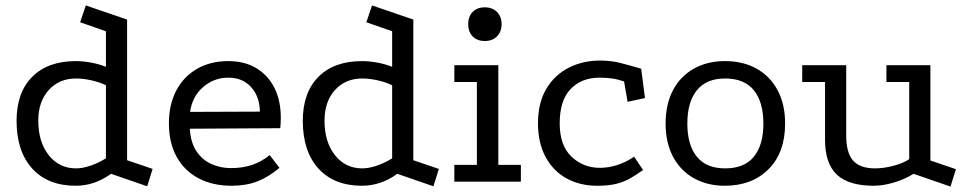

<svg xmlns="http://www.w3.org/2000/svg" viewBox="-20 -669 3560 707"><path d="M522 17 389 -29Q328 15 259 15Q156 15 98.5 -48.5Q41 -112 41 -224Q41 -328 98.5 -386Q156 -444 259 -444Q286 -444 315.5 -438.5Q345 -433 370 -423V-554L275 -587L296 -649L448 -597V-79L542 -47ZM260 -49Q285 -49 315 -59.5Q345 -70 370 -86V-355Q348 -366 317.5 -373Q287 -380 260 -380Q198 -380 159.5 -337.5Q121 -295 121 -225Q121 -146 159.5 -97.5Q198 -49 260 -49Z M1009 -51Q969 -17 927.5 -1Q886 15 833 15Q763 15 711 -12.5Q659 -40 630.5 -91.5Q602 -143 602 -215Q602 -284 629 -335.5Q656 -387 705.5 -415.5Q755 -444 820 -444Q881 -444 924 -418Q967 -392 990.5 -345.5Q1014 -299 1014 -235Q1014 -226 1013.5 -216.5Q1013 -207 1012 -197L679 -195Q682 -144 703.5 -112Q725 -80 758.5 -65Q792 -50 830 -50Q874 -50 909 -62Q944 -74 973 -98ZM937 -258Q936 -314 904.5 -348.5Q873 -383 821 -383Q768 -383 728 -348.5Q688 -314 680 -257Z M1576 17 1443 -29Q1382 15 1313 15Q1210 15 1152.5 -48.5Q1095 -112 1095 -224Q1095 -328 1152.5 -386Q1210 -444 1313 -444Q1340 -444 1369.5 -438.5Q1399 -433 1424 -423V-554L1329 -587L1350 -649L1502 -597V-79L1596 -47ZM1314 -49Q1339 -49 1369 -59.5Q1399 -70 1424 -86V-355Q1402 -366 1371.5 -373Q1341 -380 1314 -380Q1252 -380 1213.5 -337.5Q1175 -295 1175 -225Q1175 -146 1213.5 -97.5Q1252 -49 1314 -49Z M1653 -429H1815V-62H1898V0H1653V-62H1736V-367H1653ZM1765 -642Q1793 -642 1810 -625Q1827 -608 1827 -580Q1827 -552 1810 -535Q1793 -518 1765 -518Q1737 -518 1720.5 -535Q1704 -552 1704 -580Q1704 -608 1720.5 -625Q1737 -642 1765 -642Z M2278 -369Q2255 -377 2234.5 -380Q2214 -383 2188 -383Q2121 -383 2081 -341Q2041 -299 2041 -215Q2041 -133 2084.5 -92Q2128 -51 2189 -51Q2220 -51 2252 -61Q2284 -71 2315 -92L2348 -43Q2323 -25 2300 -12Q2277 1 2249 8Q2221 15 2179 15Q2115 15 2065.5 -12.5Q2016 -40 1988.5 -92Q1961 -144 1961 -215Q1961 -290 1991.5 -341.5Q2022 -393 2074 -419.5Q2126 -446 2189 -446Q2229 -446 2263 -437.5Q2297 -429 2341 -416L2355 -308L2291 -294Z M2649 -444Q2716 -444 2765.5 -416.5Q2815 -389 2843 -337.5Q2871 -286 2871 -214Q2871 -107 2810 -46Q2749 15 2649 15Q2585 15 2535.5 -12.5Q2486 -40 2458.5 -91.5Q2431 -143 2431 -214Q2431 -286 2458.5 -337.5Q2486 -389 2535.5 -416.5Q2585 -444 2649 -444ZM2650 -380Q2581 -380 2546 -336.5Q2511 -293 2511 -214Q2511 -135 2546 -92Q2581 -49 2650 -49Q2721 -49 2756 -92Q2791 -135 2791 -214Q2791 -293 2756 -336.5Q2721 -380 2650 -380Z M3344 -29Q3312 -9 3272 3Q3232 15 3197 15Q3105 15 3061.5 -26Q3018 -67 3018 -154V-367H2934V-429H3096V-170Q3096 -106 3121.5 -77.5Q3147 -49 3202 -49Q3234 -49 3270 -58.5Q3306 -68 3328 -83V-367H3244V-429H3406V-78L3500 -46L3480 18Z"/></svg>

Font: Podkova
Style: Regular
Weight: 400
Designer: Ilya Yudin
Foundry: Cyreal (www.cyreal.org)
Version: Version 2.103